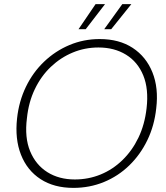

<svg xmlns="http://www.w3.org/2000/svg" viewBox="-20 -902 809 934"><path d="M337 12Q243 12 177.5 -30.5Q112 -73 82 -149.5Q52 -226 63 -326Q72 -409 106 -479.5Q140 -550 194.5 -602Q249 -654 318 -683Q387 -712 465 -712Q560 -712 625.5 -669Q691 -626 721.5 -550Q752 -474 740 -375Q731 -291 697 -220.5Q663 -150 609 -97.5Q555 -45 485.5 -16.5Q416 12 337 12ZM344 -29Q410 -29 469 -53Q528 -77 575.5 -123Q623 -169 653.5 -232.5Q684 -296 693 -375Q704 -469 677 -535Q650 -601 593 -636Q536 -671 459 -671Q393 -671 334 -646.5Q275 -622 227.5 -577Q180 -532 149.5 -468.5Q119 -405 111 -327Q99 -233 126.5 -166.5Q154 -100 210.5 -64.5Q267 -29 344 -29ZM487 -760 575 -882H619L521 -760ZM362 -760 445 -882H491L397 -760Z"/></svg>

Font: DM Sans ExtraLight
Style: Italic
Weight: 250
Italic angle: -10°
Designer: Colophon Foundry, Jonny Pinhorn
Foundry: Colophon Foundry
Version: Version 4.004;gftools[0.9.30]